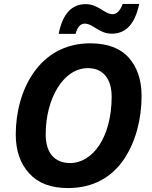

<svg xmlns="http://www.w3.org/2000/svg" viewBox="-20 -945 770 975"><path d="M325 10C456 10 549 -47 610 -137C670 -227 699 -342 699 -458C699 -539 677 -603 634 -652C590 -701 525 -725 438 -725C178 -725 60 -485 60 -262C60 -180 83 -114 128 -65C173 -15 238 10 325 10ZM336 -117C259 -117 212 -167 212 -262C212 -445 302 -599 426 -599C506 -599 547 -542 547 -454C547 -250 452 -117 336 -117ZM364 -773C373 -808 389 -825 410 -825C453 -825 483 -774 547 -774C616 -774 664 -818 687 -925H603C590 -890 573 -873 552 -873C511 -873 479 -924 415 -924C347 -924 298 -878 278 -773Z"/></svg>

Font: BC Sans
Style: Bold Italic
Weight: 700
Italic angle: -12°
Designer: Monotype Design Team
Province of B.C.
Foundry: Monotype Imaging Inc.
Version: Version 2.000;GOOG;noto-source:20170915:90ef993387c0